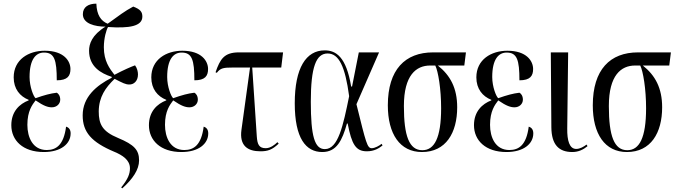

<svg xmlns="http://www.w3.org/2000/svg" viewBox="-20 -823 3708 1052"><path d="M220 10C314 10 367 -35 367 -92C367 -111 359 -124 342 -129C329 -28 288 -1 236 -1C159 -1 130 -71 130 -139C130 -215 157 -249 175 -273C220 -242 243 -235 264 -235C291 -235 310 -254 310 -277C310 -299 299 -311 291 -315C257 -311 223 -302 175 -285C164 -293 142 -347 142 -401C142 -499 177 -535 221 -535C278 -535 291 -495 291 -383C350 -383 366 -407 366 -445C366 -488 331 -545 225 -545C137 -545 55 -497 55 -399C55 -336 89 -295 137 -276V-273C87 -254 42 -212 42 -137C42 -54 105 10 220 10Z M650 209C708 157 742 106 742 56C742 -1 716 -30 627 -67C540 -103 521 -143 521 -213C522 -292 558 -343 608 -391C653 -368 668 -360 688 -360C712 -359 736 -378 736 -415C736 -429 732 -449 720 -465C700 -458 658 -440 607 -413C580 -448 549 -489 549 -564C549 -614 563 -661 572 -675C688 -667 760 -679 760 -732C760 -758 749 -772 710 -787C663 -762 631 -737 570 -693C533 -708 510 -741 508 -803C465 -803 434 -785 434 -745C434 -693 501 -677 558 -677C483 -631 468 -582 468 -545C468 -458 533 -421 592 -402V-397C509 -355 433 -292 433 -191C433 -99 481 -44 607 9C650 27 692 53 692 99C692 129 682 157 644 204Z M974 10C1068 10 1121 -35 1121 -92C1121 -111 1113 -124 1096 -129C1083 -28 1042 -1 990 -1C913 -1 884 -71 884 -139C884 -215 911 -249 929 -273C974 -242 997 -235 1018 -235C1045 -235 1064 -254 1064 -277C1064 -299 1053 -311 1045 -315C1011 -311 977 -302 929 -285C918 -293 896 -347 896 -401C896 -499 931 -535 975 -535C1032 -535 1045 -495 1045 -383C1104 -383 1120 -407 1120 -445C1120 -488 1085 -545 979 -545C891 -545 809 -497 809 -399C809 -336 843 -295 891 -276V-273C841 -254 796 -212 796 -137C796 -54 859 10 974 10Z M1407 6C1447 6 1471 -2 1507 -36L1500 -44C1485 -29 1461 -11 1436 -11C1399 -11 1390 -32 1387 -76L1362 -453H1521L1531 -536H1289C1208 -536 1186 -499 1161 -427L1168 -424C1188 -450 1203 -453 1258 -453H1350L1303 -112C1291 -25 1336 6 1407 6Z M1746 10C1825 10 1855 -54 1881 -146H1885C1907 -31 1930 6 1990 6C2031 6 2057 -11 2076 -26L2071 -35C2059 -25 2034 -11 2017 -11C1992 -11 1986 -38 1933 -252L2057 -536H1946L1909 -349H1904C1877 -512 1821 -547 1759 -547C1657 -547 1595 -451 1595 -257C1595 -65 1656 10 1746 10ZM1760 -6C1704 -6 1683 -76 1683 -266C1683 -456 1712 -530 1775 -530C1837 -530 1871 -459 1893 -296C1860 -134 1833 -6 1760 -6Z M2292 10C2423 10 2485 -95 2485 -235C2485 -341 2447 -410 2379 -464H2524L2533 -536H2353C2200 -536 2105 -442 2105 -246C2105 -89 2171 10 2292 10ZM2294 0C2222 0 2193 -78 2193 -242C2193 -411 2260 -464 2337 -464H2365C2381 -432 2397 -335 2397 -230C2397 -67 2360 0 2294 0Z M2755 10C2849 10 2902 -35 2902 -92C2902 -111 2894 -124 2877 -129C2864 -28 2823 -1 2771 -1C2694 -1 2665 -71 2665 -139C2665 -215 2692 -249 2710 -273C2755 -242 2778 -235 2799 -235C2826 -235 2845 -254 2845 -277C2845 -299 2834 -311 2826 -315C2792 -311 2758 -302 2710 -285C2699 -293 2677 -347 2677 -401C2677 -499 2712 -535 2756 -535C2813 -535 2826 -495 2826 -383C2885 -383 2901 -407 2901 -445C2901 -488 2866 -545 2760 -545C2672 -545 2590 -497 2590 -399C2590 -336 2624 -295 2672 -276V-273C2622 -254 2577 -212 2577 -137C2577 -54 2640 10 2755 10Z M3116 10C3149 10 3176 -3 3199 -22L3194 -31C3178 -19 3158 -7 3137 -7C3100 -7 3087 -53 3088 -119L3093 -536H2998L3001 -125C3002 -30 3042 10 3116 10Z M3415 10C3546 10 3608 -95 3608 -235C3608 -341 3570 -410 3502 -464H3647L3656 -536H3476C3323 -536 3228 -442 3228 -246C3228 -89 3294 10 3415 10ZM3417 0C3345 0 3316 -78 3316 -242C3316 -411 3383 -464 3460 -464H3488C3504 -432 3520 -335 3520 -230C3520 -67 3483 0 3417 0Z"/></svg>

Font: Noto Serif Display ExtraCondensed
Style: Regular
Weight: 400
Width: 2
Designer: Monotype Design Team
Foundry: Monotype Imaging Inc.
Version: Version 2.009